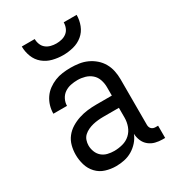

<svg xmlns="http://www.w3.org/2000/svg" viewBox="-181 -842 862 952"><g transform="rotate(-30 250.0 -366.0)"><path d="M202 8Q172 8 143 -1Q114 -10 93.5 -32Q73 -54 64.5 -83Q56 -112 56 -141Q56 -167 62.5 -192Q69 -217 84.5 -237Q100 -257 122 -270.5Q144 -284 168.5 -292Q193 -300 218 -303Q243 -306 269 -306H358V-355Q358 -376 351 -397Q344 -418 328 -432Q312 -446 291 -452Q270 -458 249 -458Q229 -458 209.5 -454Q190 -450 174 -439Q158 -428 149 -410Q140 -392 140 -373H62Q62 -396 68.5 -418Q75 -440 88 -459Q101 -478 119.5 -491.5Q138 -505 159 -513.5Q180 -522 203 -525Q226 -528 249 -528Q273 -528 297 -524.5Q321 -521 343 -511Q365 -501 383.5 -485Q402 -469 414 -448Q426 -427 431 -403Q436 -379 436 -355V-93Q436 -87 438 -81Q440 -75 444.5 -70.5Q449 -66 455 -64Q461 -62 467 -62H482V8H467Q447 8 427 3Q407 -2 391 -15Q375 -28 367 -47Q359 -66 358 -87Q349 -64 332.5 -45.5Q316 -27 295 -14.5Q274 -2 250 3Q226 8 202 8ZM232 -62Q256 -62 280.5 -68.5Q305 -75 323 -91.5Q341 -108 349.5 -131.5Q358 -155 358 -180V-236H269Q254 -236 238.5 -234.5Q223 -233 208.5 -229.5Q194 -226 180 -219.5Q166 -213 155 -203Q144 -193 139 -178.5Q134 -164 134 -149Q134 -131 141 -113Q148 -95 162 -83Q176 -71 194.5 -66.5Q213 -62 232 -62ZM250 -600Q220 -600 190.5 -607.5Q161 -615 138 -634Q115 -653 104 -681.5Q93 -710 93 -740H167Q167 -724 173 -709Q179 -694 191 -684.5Q203 -675 218.5 -671Q234 -667 250 -667Q266 -667 281.5 -671Q297 -675 309 -684.5Q321 -694 327 -709Q333 -724 333 -740H407Q407 -710 396 -681.5Q385 -653 362 -634Q339 -615 309.5 -607.5Q280 -600 250 -600Z"/></g></svg>

Font: Iosevka Algr
Style: Regular
Weight: 400
Monospace: yes
Designer: Belleve Invis
Foundry: Belleve Invis
Version: Version 26.0.2; ttfautohint (v1.8.3)